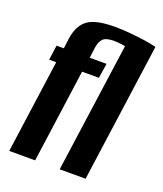

<svg xmlns="http://www.w3.org/2000/svg" viewBox="-121 -713 675 794"><g transform="rotate(20 217.0 -316.0)"><path d="M13 0 70 -411H39L48 -476H80L86 -523Q95 -581 130 -606.5Q165 -632 249 -632Q279 -632 312.5 -629Q346 -626 378.5 -621.5Q411 -617 434 -611L349 0H235L318 -594L345 -564Q324 -570 302 -573Q280 -576 266 -576Q230 -576 217 -563Q204 -550 200 -523L194 -476H268L258 -411H184L127 0Z"/></g></svg>

Font: Alumni Sans
Style: Bold Italic
Weight: 700
Italic angle: -8°
Designer: Robert E. Leuschke
Foundry: Robert E. Leuschke
Version: Version 1.016